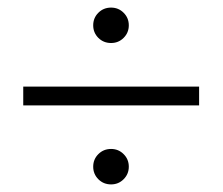

<svg xmlns="http://www.w3.org/2000/svg" viewBox="-20 -586 589 508"><path d="M320.8 -519Q320.8 -499.5 307.1 -485.8Q293.5 -472.2 273.9 -472.2Q253.9 -472.2 240.2 -485.8Q226.6 -499.5 226.6 -519Q226.6 -538.6 240.2 -552.2Q253.9 -565.9 273.9 -565.9Q293.5 -565.9 307.1 -552.2Q320.8 -538.6 320.8 -519ZM320.8 -145Q320.8 -125.5 307.1 -111.8Q293.5 -98.1 273.9 -98.1Q253.9 -98.1 240.2 -111.8Q226.6 -125.5 226.6 -145Q226.6 -164.6 240.2 -178.2Q253.9 -191.9 273.9 -191.9Q293.5 -191.9 307.1 -178.2Q320.8 -164.6 320.8 -145ZM506.8 -356.9V-307.1H41.5V-356.9Z"/></svg>

Font: Times New Roman
Style: Regular
Weight: 400
Designer: Steve Matteson
Foundry: Ascender Corporation
Version: Version 2.00.3